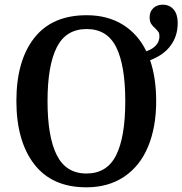

<svg xmlns="http://www.w3.org/2000/svg" viewBox="-20 -790 779 820"><path d="M50 -359Q50 -530 126 -627.5Q202 -725 350 -725Q439 -725 504 -685Q569 -645 605 -571Q661 -591 661 -636Q661 -647 656.5 -653.5Q652 -660 643 -669Q632 -678 625.5 -688.5Q619 -699 619 -716Q619 -740 634.5 -755Q650 -770 675 -770Q704 -770 721.5 -749.5Q739 -729 739 -692Q739 -636 708.5 -595Q678 -554 621 -533Q647 -457 647 -358Q647 -247 612.5 -164Q578 -81 510.5 -35.5Q443 10 349 10Q202 10 126 -89Q50 -188 50 -359ZM515 -358Q515 -510 476.5 -588Q438 -666 350 -666Q262 -666 222.5 -588Q183 -510 183 -358Q183 -206 222.5 -127.5Q262 -49 349 -49Q437 -49 476 -127Q515 -205 515 -358Z"/></svg>

Font: Noto Serif NarrowSemiBold
Style: Regular
Weight: 600
Width: 4
Designer: Monotype Design Team
Foundry: Monotype Imaging Inc.
Version: Version 1.001